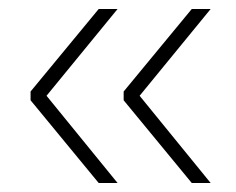

<svg xmlns="http://www.w3.org/2000/svg" viewBox="-20 -456 524 427"><path d="M290.5 -243 448.5 -49H406.5L255 -233V-252.5L406.5 -436H448.5ZM83.5 -243 241.5 -49H199.5L48 -233V-252.5L199.5 -436H241.5Z"/></svg>

Font: Anek Telugu Medium ExtraLight
Style: Regular
Weight: 250
Version: Version 1.003